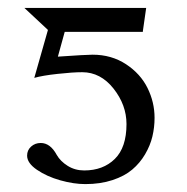

<svg xmlns="http://www.w3.org/2000/svg" viewBox="-20 -449 469 481"><path d="M296.9 -138.2Q296.9 -186 264.4 -227.1Q231.9 -268.1 186 -268.1Q162.1 -268.1 124.3 -263.9Q86.4 -259.8 65.9 -253.9L100.1 -374L41 -429.2H346.2L337.9 -371.1V-369.1H142.1L125 -307.1Q195.8 -312 211.9 -312Q259.3 -312 295.7 -288.1Q332 -264.2 349.6 -228.5Q367.2 -192.9 367.2 -153.8Q367.2 -129.9 361.8 -107.2Q356.4 -84.5 343.5 -62.5Q330.6 -40.5 311.3 -24.2Q292 -7.8 261.7 2.2Q231.4 12.2 193.8 12.2Q164.6 12.2 130.9 2.7Q97.2 -6.8 72.5 -23.7Q47.9 -40.5 47.9 -59.1Q47.9 -72.8 57.9 -81.8Q67.9 -90.8 82 -90.8Q106 -90.8 122.1 -61Q131.3 -44.9 149.7 -33.4Q168 -22 190.9 -22Q238.3 -22 267.6 -50.8Q296.9 -79.6 296.9 -138.2Z"/></svg>

Font: Linux Biolinum G
Style: Regular
Weight: 400
Designer: Philipp H. Poll
Foundry: Philipp H. Poll
Version: Version 1.1.0 ; ttfautohint (v1.6)